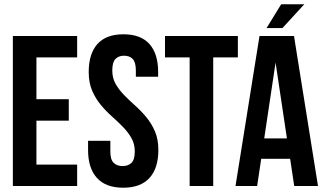

<svg xmlns="http://www.w3.org/2000/svg" viewBox="-20 -868 1515 896"><path d="M150 -405H301V-305H150V-100H340V0H40V-700H340V-600H150Z M394 -532Q394 -617 434.5 -662.5Q475 -708 556 -708Q637 -708 677.5 -662.5Q718 -617 718 -532V-510H614V-539Q614 -577 599.5 -592.5Q585 -608 559 -608Q533 -608 518.5 -592.5Q504 -577 504 -539Q504 -503 520 -475.5Q536 -448 560 -423.5Q584 -399 611.5 -374.5Q639 -350 663 -321Q687 -292 703 -255Q719 -218 719 -168Q719 -83 677.5 -37.5Q636 8 555 8Q474 8 432.5 -37.5Q391 -83 391 -168V-211H495V-161Q495 -123 510.5 -108Q526 -93 552 -93Q578 -93 593.5 -108Q609 -123 609 -161Q609 -197 593 -224.5Q577 -252 553 -276.5Q529 -301 501.5 -325.5Q474 -350 450 -379Q426 -408 410 -445Q394 -482 394 -532Z M750 -700H1090V-600H975V0H865V-600H750Z M1464 0H1353L1334 -127H1199L1180 0H1079L1191 -700H1352ZM1213 -222H1319L1266 -576ZM1400 -848 1298 -737H1224L1292 -848Z"/></svg>

Font: SVN-Bebas Neue
Style: Bold
Weight: 700
Designer: Ryoichi Tsunekawa
Foundry: Ryoichi Tsunekawa
Version: Version 1.300; ttfautohint (v1.7.9-c794)